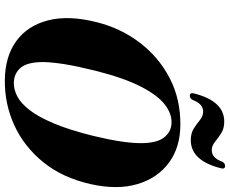

<svg xmlns="http://www.w3.org/2000/svg" viewBox="-98 -838 949 792"><g transform="rotate(90 376.0 -442.5)"><path d="M496.5 -712.5Q588.5 -712 652 -665Q715.5 -618 740 -535Q764.5 -452 740 -342.5Q714 -226.5 649.5 -147Q585 -67.5 496.5 -27.2Q408 13 310 11.5Q214 10.5 150.2 -35.5Q86.5 -81.5 64.5 -166.8Q42.5 -252 72.5 -369.5Q97.5 -468 157.2 -546Q217 -624 303.5 -668.8Q390 -713.5 496.5 -712.5ZM322 -25.5Q349 -25 377.5 -39.5Q406 -54 434.2 -90.2Q462.5 -126.5 489.5 -190.5Q516.5 -254.5 541 -353Q556.5 -417.5 563.8 -466Q571 -514.5 571 -549.5Q571 -615.5 547.5 -645.2Q524 -675 488 -676Q450.5 -678 412 -648.5Q373.5 -619 337.5 -549Q301.5 -479 271.5 -359Q253.5 -286.5 245.2 -234.5Q237 -182.5 236.5 -146.5Q236.5 -81.5 259.8 -54Q283 -26.5 322 -25.5ZM558.5 -755.5Q529.5 -755.5 510 -768.2Q490.5 -781 474.8 -793.8Q459 -806.5 440.5 -806.5Q409 -806.5 393 -763.5Q386.5 -751.5 375.5 -751.5Q360.5 -751.5 366.5 -771Q398 -893.5 482 -893.5Q511 -893.5 530.5 -880.8Q550 -868 566 -855Q582 -842 600 -842Q632 -842 647.5 -885Q653.5 -897 665 -897Q680 -897 674 -877.5Q642.5 -755.5 558.5 -755.5Z"/></g></svg>

Font: Fraunces 72pt S000
Style: Bold Italic
Weight: 700
Italic angle: -16°
Version: Version 1.000; ttfautohint (v1.8.3)